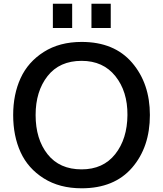

<svg xmlns="http://www.w3.org/2000/svg" viewBox="-20 -998 879 1035"><path d="M473 -847V-978H577V-847ZM265 -847V-978H369V-847ZM420 17Q301 17 216 -36.5Q131 -90 91 -177.5Q51 -265 51 -378Q51 -489 91 -576.5Q131 -664 216 -718Q301 -772 420 -772Q596 -772 692 -660Q788 -548 788 -378Q788 -205 692 -94Q596 17 420 17ZM420 -85Q536 -85 601 -167Q666 -249 667 -378Q668 -505 602 -587.5Q536 -670 420 -670Q301 -670 236.5 -588Q172 -506 172 -378Q172 -248 236.5 -166.5Q301 -85 420 -85Z"/></svg>

Font: Biryani DemiBold
Style: Regular
Weight: 600
Designer: Dan Reynolds and Mathieu Réguer
Foundry: Dan Reynolds and Mathieu Réguer
Version: Version 1.003;PS 001.003;hotconv 1.0.70;makeotf.lib2.5.58329